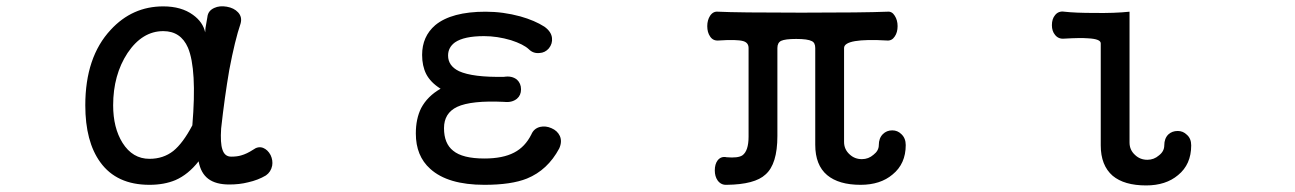

<svg xmlns="http://www.w3.org/2000/svg" viewBox="-20 -559 4040 599"><path d="M730.5 -485.4Q736.3 -505.9 722.7 -520.5Q710 -534.2 687.5 -538.1Q665 -542 648.4 -534.2Q628.9 -525.4 627 -505.9L621.1 -471.7L620.1 -458Q613.3 -490.2 582 -512.7Q545.9 -539.1 489.3 -539.1Q392.6 -539.1 325.2 -465.8Q246.1 -380.9 246.1 -230.5Q246.1 -117.2 293 -52.7Q343.8 17.6 446.3 17.6Q492.2 17.6 527.3 2.9Q567.4 -14.6 599.6 -55.7Q606.4 -18.6 629.9 -1Q653.3 16.6 695.3 16.6Q727.5 16.6 753.9 9.8Q785.2 2.9 809.6 -11.7Q825.2 -22.5 829.1 -42Q832 -58.6 824.2 -75.2Q815.4 -91.8 800.8 -97.7Q785.2 -103.5 769.5 -91.8Q750 -79.1 732.4 -74.2Q719.7 -70.3 701.2 -70.3Q680.7 -70.3 673.8 -92.8Q667 -112.3 669.9 -158.2Q680.7 -255.9 695.3 -340.8Q712.9 -433.6 730.5 -485.4ZM489.3 -461.9Q543.9 -461.9 566.4 -410.2Q594.7 -342.8 580.1 -168Q550.8 -112.3 520.5 -87.9Q489.3 -63.5 446.3 -63.5Q393.6 -63.5 362.3 -113.3Q333 -160.2 333 -230.5Q333 -325.2 377.9 -393.6Q423.8 -461.9 489.3 -461.9Z M1495.1 -522.5Q1388.7 -522.5 1337.9 -480.5Q1296.9 -445.3 1296.9 -387.7Q1296.9 -353.5 1309.6 -328.1Q1323.2 -301.8 1354.5 -282.2Q1313.5 -258.8 1293.9 -221.7Q1277.3 -188.5 1277.3 -142.6Q1277.3 -72.3 1322.3 -32.2Q1377 17.6 1491.2 17.6Q1575.2 17.6 1624 -2Q1688.5 -28.3 1724.6 -95.7Q1734.4 -117.2 1726.6 -134.8Q1718.8 -151.4 1700.2 -159.2Q1682.6 -167 1665 -163.1Q1645.5 -158.2 1637.7 -139.6Q1618.2 -100.6 1584 -83Q1548.8 -64.5 1491.2 -64.5Q1422.9 -64.5 1393.6 -88.9Q1365.2 -111.3 1365.2 -159.2Q1365.2 -206.1 1406.2 -225.6Q1450.2 -246.1 1552.7 -241.2Q1577.1 -238.3 1592.8 -251Q1605.5 -261.7 1605.5 -280.3Q1605.5 -298.8 1592.8 -310.5Q1577.1 -323.2 1552.7 -319.3Q1455.1 -317.4 1412.1 -336.9Q1377.9 -353.5 1377.9 -385.7Q1377.9 -411.1 1399.4 -426.8Q1427.7 -446.3 1490.2 -446.3Q1531.2 -446.3 1574.2 -433.6Q1613.3 -420.9 1629.9 -405.3Q1643.6 -391.6 1663.1 -393.6Q1680.7 -394.5 1692.4 -408.2Q1704.1 -422.9 1702.1 -440.4Q1700.2 -460 1678.7 -475.6Q1648.4 -495.1 1603.5 -507.8Q1549.8 -522.5 1495.1 -522.5Z M2220.7 -522.5Q2205.1 -524.4 2195.3 -509.8Q2186.5 -496.1 2186.5 -477.5Q2186.5 -458 2195.3 -445.3Q2204.1 -431.6 2220.7 -432.6Q2279.3 -436.5 2298.8 -430.7Q2315.4 -425.8 2315.4 -409.2V-132.8Q2315.4 -87.9 2295.9 -74.2Q2282.2 -65.4 2247.1 -68.4Q2229.5 -72.3 2218.8 -58.6Q2210 -46.9 2210 -27.3Q2210 -8.8 2218.8 3.9Q2229.5 18.6 2247.1 17.6Q2335 16.6 2368.2 -14.6Q2405.3 -46.9 2405.3 -134.8V-409.2Q2405.3 -425.8 2417 -431.6Q2429.7 -437.5 2463.9 -437.5Q2500 -437.5 2512.7 -430.7Q2523.4 -425.8 2523.4 -409.2V-107.4Q2523.4 -43.9 2560.5 -12.7Q2596.7 17.6 2665 17.6Q2726.6 17.6 2764.6 -14.6Q2805.7 -47.9 2805.7 -106.4Q2805.7 -127.9 2792 -140.6Q2780.3 -152.3 2763.7 -152.3Q2746.1 -152.3 2734.4 -140.6Q2721.7 -127.9 2721.7 -106.4Q2721.7 -88.9 2705.1 -76.2Q2689.5 -62.5 2668.9 -62.5Q2646.5 -62.5 2630.9 -77.1Q2613.3 -92.8 2613.3 -116.2V-409.2Q2613.3 -424.8 2647.5 -430.7Q2681.6 -436.5 2748 -432.6Q2762.7 -431.6 2771.5 -445.3Q2780.3 -458 2780.3 -477.5Q2780.3 -496.1 2771.5 -509.8Q2762.7 -524.4 2748 -522.5Q2674.8 -519.5 2480.5 -519.5Q2279.3 -519.5 2220.7 -522.5Z M3414.1 -423.8V-105.5Q3414.1 -43 3451.2 -10.7Q3487.3 19.5 3555.7 19.5Q3617.2 19.5 3655.3 -12.7Q3696.3 -45.9 3696.3 -105.5Q3696.3 -127 3682.6 -138.7Q3670.9 -150.4 3654.3 -150.4Q3636.7 -150.4 3625 -139.6Q3612.3 -127 3612.3 -105.5Q3612.3 -86.9 3595.7 -74.2Q3580.1 -60.5 3559.6 -60.5Q3537.1 -60.5 3521.5 -75.2Q3503.9 -90.8 3503.9 -114.3V-522.5Q3457 -517.6 3394.5 -518.6Q3335 -518.6 3300.8 -522.5Q3282.2 -525.4 3271.5 -511.7Q3261.7 -500 3261.7 -480.5Q3261.7 -461.9 3271.5 -450.2Q3282.2 -436.5 3300.8 -438.5Q3350.6 -441.4 3374 -439.5Q3414.1 -437.5 3414.1 -423.8Z"/></svg>

Font: GungsuhChe
Style: Regular
Weight: 400
Monospace: yes
Version: Version 2.21